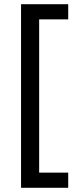

<svg xmlns="http://www.w3.org/2000/svg" viewBox="-20 -734 369 912"><path d="M304 158H80V-714H304V-642H166V86H304Z"/></svg>

Font: Noto Sans Gothic
Style: Regular
Weight: 400
Designer: Monotype Design Team
Foundry: Monotype Imaging Inc.
Version: Version 2.001; ttfautohint (v1.8.4.7-5d5b)